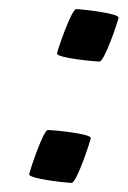

<svg xmlns="http://www.w3.org/2000/svg" viewBox="-20 -395 280 421"><path d="M44 -13C42 -3 127 6 137 6C148 6 177 -82 179 -92C181 -102 95 -110 85 -110C75 -110 46 -23 44 -13ZM105 -278C103 -268 188 -260 198 -260C209 -260 238 -346 240 -356C242 -366 157 -375 147 -375C137 -375 107 -288 105 -278Z"/></svg>

Font: Crazy Punk
Style: Obl
Weight: 400
Version: Version 1